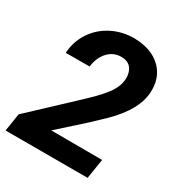

<svg xmlns="http://www.w3.org/2000/svg" viewBox="-170 -841 902 960"><g transform="rotate(30 281.0 -360.5)"><path d="M474.1 0H0.5L16.6 -102.5L269 -339.4Q346.7 -412.1 372.1 -457.5Q397.5 -502.9 391.1 -546.4Q380.9 -606.9 321.3 -608.4Q274.4 -609.4 242.9 -575.7Q211.4 -542 204.6 -487.3L66.9 -486.8Q70.8 -553.2 106.4 -607.4Q142.1 -661.6 201.4 -691.7Q260.7 -721.7 329.6 -721.2Q428.7 -719.2 483.9 -665.5Q539.1 -611.8 532.7 -522.5Q524.9 -421.9 414.1 -312.5L343.8 -245.6L198.2 -114.7L492.2 -113.8Z"/></g></svg>

Font: RobotoInd
Style: Bold Italic
Weight: 700
Italic angle: -12°
Designer: Google
Version: Version 2.001150; 2014